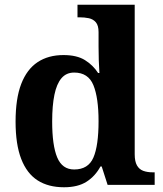

<svg xmlns="http://www.w3.org/2000/svg" viewBox="-20 -780 689 810"><path d="M249.9 10Q184.1 10 138.7 -19Q93.3 -48 69.5 -109.5Q45.7 -171 45.7 -267Q45.7 -364 69.5 -425.8Q93.3 -487.6 138.5 -517.7Q183.7 -547.7 247.9 -547.7Q304.2 -547.7 338.4 -526.4Q372.6 -505.1 394 -471.9H399.4Q397.6 -495.8 396.7 -526.6Q395.8 -557.3 395.8 -584.2V-644.8Q395.8 -672.4 384.5 -685.8Q373.3 -699.1 355 -703.1Q336.7 -707 314.8 -707H306.9V-760H548.3V-129.1Q548.3 -99 557.8 -82.2Q567.3 -65.5 584.3 -59.3Q601.4 -53 624.5 -53H632.5V0H434L409 -77.8H403.9Q381.9 -37 345.3 -13.5Q308.7 10 249.9 10ZM292.8 -65Q352.3 -65 374 -115.2Q395.8 -165.4 395.8 -268.7Q395.8 -367.5 374 -420.7Q352.3 -473.9 292.8 -473.9Q259.6 -473.9 239.3 -450Q219 -426.1 209.6 -380.3Q200.1 -334.5 200.1 -267.6Q200.1 -166.4 221.4 -115.7Q242.7 -65 292.8 -65Z"/></svg>

Font: Noto Serif Sinhala
Style: Regular
Weight: 400
Designer: Jelle Bosma - Monotype Design Team
Foundry: Monotype Imaging Inc.
Version: Version 2.006